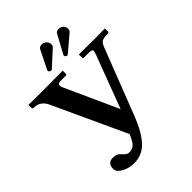

<svg xmlns="http://www.w3.org/2000/svg" viewBox="-241 -960 1105 1105"><g transform="rotate(-45 311.0 -408.0)"><path d="M458 -823.2Q471.2 -813.5 471.2 -794.9Q471.2 -781.7 463.9 -774.9L365.2 -690.9Q363.3 -689 357.9 -689Q354 -689 349.1 -692.9Q344.2 -696.8 344.2 -702.1Q344.2 -706.1 345.2 -707L407.2 -820.8Q414.1 -833 429.9 -833Q445.8 -833 458 -823.2ZM325.2 -829.1Q340.3 -817.9 339.8 -799.8Q339.8 -786.6 333 -780.8L238.8 -694.8Q232.9 -692.9 231 -692.9Q229 -692.9 223.1 -695.8Q217.3 -699.7 216.8 -707Q216.8 -710 217.8 -710.9L274.9 -826.2Q281.7 -838.4 301.8 -837.9Q314 -837.9 325.2 -829.1ZM215.8 -42Q240.7 -42 256.8 -55.4Q272.9 -68.8 293 -115.2L87.9 -559.1Q64 -613.3 9.8 -612.8Q0 -612.8 0 -621.1V-645L1 -646Q64 -645 105 -645Q105 -645 276.9 -646L278.8 -645V-621.1Q278.8 -613.3 272 -612.8H233.9Q210 -612.8 206.5 -604Q203.1 -595.2 211.9 -575.2L357.9 -253.9L479 -575.2Q488.8 -601.1 483.4 -606.9Q478 -612.8 445.8 -612.8H416Q410.2 -612.8 410.2 -621.1V-645L412.1 -646Q498 -645 540 -645L620.1 -646L622.1 -645V-621.1Q622.1 -613.3 610.8 -612.8Q576.7 -612.8 563.7 -604.5Q550.8 -596.2 540 -565.9L382.8 -161.1Q347.7 -72.3 303.2 -25.1Q258.8 22 194.8 22Q149.9 22 116.9 2.9Q84 -16.1 84 -40Q84 -87.9 128.9 -87.9Q162.1 -87.9 179.2 -64.9Q198.7 -42 215.8 -42Z"/></g></svg>

Font: Linux Libertine
Style: Semibold
Weight: 600
Designer: Philipp H. Poll
Foundry: Philipp H. Poll
Version: Version 5.1.2 ; ttfautohint (v0.9)